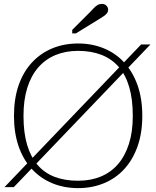

<svg xmlns="http://www.w3.org/2000/svg" viewBox="-20 -952 805 989"><path d="M382 -690Q318 -690 266 -668.5Q214 -647 177 -604.5Q140 -562 120.5 -499.5Q101 -437 101 -355Q101 -269 119.5 -206.5Q138 -144 173.5 -102.5Q209 -61 261.5 -41Q314 -21 382 -21Q447 -21 499 -42.5Q551 -64 587.5 -106Q624 -148 644 -210.5Q664 -273 664 -355Q664 -441 645.5 -504Q627 -567 591 -608Q555 -649 502.5 -669.5Q450 -690 382 -690ZM383 17Q310 17 249.5 -8Q189 -33 144.5 -81Q100 -129 76 -198Q52 -267 52 -355Q52 -444 76 -513Q100 -582 144.5 -630Q189 -678 249.5 -703Q310 -728 383 -728Q454 -728 515 -703Q576 -678 620 -630Q664 -582 688.5 -513Q713 -444 713 -355Q713 -267 688.5 -198Q664 -129 620 -81Q576 -33 515 -8Q454 17 383 17ZM3 12 707 -723H755L51 12ZM440 -886 352 -798V-780H371L488 -852Q503 -861 514 -868.5Q525 -876 531 -884Q537 -892 537 -902Q537 -914 528 -923Q519 -932 505 -932Q493 -932 482.5 -926Q472 -920 462.5 -909.5Q453 -899 440 -886Z"/></svg>

Font: Roboto Serif 20pt Thin
Style: Regular
Weight: 250
Version: Version 1.008